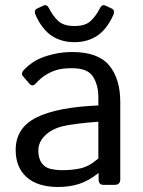

<svg xmlns="http://www.w3.org/2000/svg" viewBox="-20 -725 561 753"><path d="M120.1 -665Q110.8 -685.1 126.5 -691.9L149.4 -702.6Q163.6 -709.5 171.4 -693.8Q187.5 -662.1 208.5 -642.6Q229.5 -623 272 -623Q314.5 -623 335.4 -642.6Q356.4 -662.1 372.6 -693.8Q380.4 -709.5 394.5 -702.6L417.5 -691.9Q433.1 -685.1 423.8 -665Q397.9 -608.4 360.1 -584Q322.3 -559.6 272 -559.6Q221.7 -559.6 183.8 -584Q146 -608.4 120.1 -665ZM41.5 -136.7Q41.5 -223.6 122.8 -264.2Q204.1 -304.7 365.7 -311.5V-344.7Q365.7 -390.6 345 -424.1Q324.2 -457.5 262.7 -457.5Q223.6 -457.5 200.2 -450Q176.8 -442.4 157.5 -429.9Q138.2 -417.5 120.6 -397.9Q107.4 -383.3 95.7 -396.5L70.3 -425.8Q59.6 -438 77.6 -455.1Q103.5 -479.5 127.9 -491.7Q152.3 -503.9 188.7 -512.5Q225.1 -521 262.7 -521Q364.7 -521 408.2 -468.5Q451.7 -416 451.7 -324.7V-22Q451.7 0 429.7 0H385.7Q366.7 0 366.7 -22V-45.9H365.7Q327.1 -15.6 290.3 -3.7Q253.4 8.3 208 8.3Q127.9 8.3 84.7 -30Q41.5 -68.4 41.5 -136.7ZM130.4 -134.8Q130.4 -104.5 143.1 -86.2Q155.8 -67.9 178.2 -62.7Q200.7 -57.6 225.1 -57.6Q262.7 -57.6 296.4 -64.9Q330.1 -72.3 365.7 -103.5V-247.6Q267.1 -240.2 225.1 -229.7Q183.1 -219.2 156.7 -193.6Q130.4 -168 130.4 -134.8Z"/></svg>

Font: Istok Web
Style: Regular
Weight: 400
Designer: Andrey V. Panov
Foundry: Andrey V. Panov
Version: Version 1.0.2g